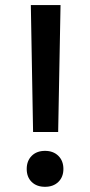

<svg xmlns="http://www.w3.org/2000/svg" viewBox="-20 -720 353 751"><path d="M100.6 -700.2H216.8L207.5 -203.6H109.4ZM84.5 -59.1Q84.5 -90.8 104 -110.4Q123.5 -129.9 156.2 -129.9Q188.5 -129.9 208.3 -110.4Q228 -90.8 228 -59.1Q228 -27.8 208.3 -8.5Q188.5 10.7 156.2 10.7Q123.5 10.7 104 -8.3Q84.5 -27.3 84.5 -59.1Z"/></svg>

Font: Selawik Semibold
Style: Regular
Weight: 600
Designer: Aaron Bell
Foundry: Microsoft Corporation
Version: Version 1.01